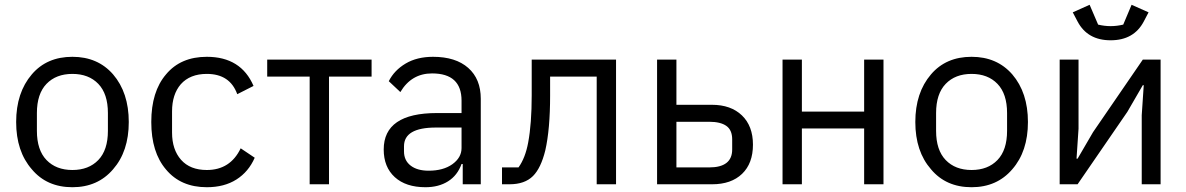

<svg xmlns="http://www.w3.org/2000/svg" viewBox="-20 -763 4911 795"><path d="M279.8 12.2Q384.8 12.2 448.2 -62Q513.2 -136.2 513.2 -257.8Q513.2 -379.4 448.2 -455.1Q384.8 -527.8 279.8 -527.8Q173.8 -527.8 111.8 -455.1Q46.9 -379.4 46.9 -257.8Q46.9 -136.2 111.8 -62Q173.8 12.2 279.8 12.2ZM132.8 -221.2V-294.9Q132.8 -374.5 172.6 -415.8Q212.4 -457 279.8 -457Q347.2 -457 387 -415.8Q426.8 -374.5 426.8 -294.9V-221.2Q426.8 -141.6 387 -100.3Q347.2 -59.1 279.8 -59.1Q212.4 -59.1 172.6 -100.3Q132.8 -141.6 132.8 -221.2Z M836.4 12.2Q908.7 12.2 959 -19.8Q1009.3 -51.8 1034.7 -109.9L976.6 -148.9Q933.6 -59.1 836.4 -59.1Q767.1 -59.1 729.7 -101.3Q692.4 -143.6 692.4 -213.9V-301.8Q692.4 -372.1 728.5 -414.1Q766.6 -457 836.4 -457Q932.1 -457 962.4 -373L1029.8 -407.2Q978 -527.8 836.4 -527.8Q728 -527.8 667.5 -455.1Q606.4 -383.8 606.4 -257.8Q606.4 -132.3 667.5 -61Q728.5 12.2 836.4 12.2Z M1262.2 -445.8V0H1342.3V-445.8H1518.6V-516.1H1086.4V-445.8Z M1772.9 -527.8Q1866.7 -527.8 1918.7 -481.9Q1970.7 -436 1970.7 -354V0H1896V-84H1891.1Q1874 -36.6 1835.2 -12.2Q1796.4 12.2 1741.7 12.2Q1660.6 12.2 1614.7 -29.5Q1568.8 -71.3 1568.8 -144Q1568.8 -294.9 1789.1 -294.9H1891.1V-346.2Q1891.1 -459 1769 -459Q1683.6 -459 1637.7 -381.8L1589.8 -426.8Q1612.3 -471.7 1659.4 -499.8Q1706.5 -527.8 1772.9 -527.8ZM1891.1 -149.9V-234.9H1784.7Q1652.8 -234.9 1652.8 -157.2V-136.2Q1652.8 -98.6 1680.2 -77.4Q1707.5 -56.2 1754.9 -56.2Q1815.4 -56.2 1853 -83Q1891.1 -110.4 1891.1 -149.9Z M2058.6 -69.8V0H2089.8Q2152.8 0 2187 -34.2Q2219.7 -66.9 2237.8 -140.1Q2257.8 -227.5 2257.8 -367.2V-445.8H2450.7V0H2530.8V-516.1H2181.6V-369.1Q2181.6 -251 2167 -172.9Q2155.3 -109.4 2127 -69.8Z M2700.7 -516.1V0H2928.7Q3007.8 0 3052.7 -43.2Q3097.7 -86.4 3097.7 -164.1Q3097.7 -241.2 3052 -285.2Q3006.3 -329.1 2927.7 -329.1H2780.8V-516.1ZM2916.5 -69.8H2780.8V-258.8H2916.5Q2963.4 -258.8 2987.5 -241.7Q3011.7 -224.6 3011.7 -186V-144Q3011.7 -69.8 2916.5 -69.8Z M3220.2 -516.1V0H3300.3V-231H3558.1V0H3638.2V-516.1H3558.1V-300.8H3300.3V-516.1Z M4002.9 12.2Q4107.9 12.2 4171.4 -62Q4236.3 -136.2 4236.3 -257.8Q4236.3 -379.4 4171.4 -455.1Q4107.9 -527.8 4002.9 -527.8Q3897 -527.8 3835 -455.1Q3770 -379.4 3770 -257.8Q3770 -136.2 3835 -62Q3897 12.2 4002.9 12.2ZM3856 -221.2V-294.9Q3856 -374.5 3895.8 -415.8Q3935.5 -457 4002.9 -457Q4070.3 -457 4110.1 -415.8Q4149.9 -374.5 4149.9 -294.9V-221.2Q4149.9 -141.6 4110.1 -100.3Q4070.3 -59.1 4002.9 -59.1Q3935.5 -59.1 3895.8 -100.3Q3856 -141.6 3856 -221.2Z M4367.7 -516.1V0H4441.9L4647.9 -299.8L4711.9 -410.2H4715.8L4707.5 -286.1V0H4785.6V-516.1H4711.9L4505.9 -215.8L4441.9 -106H4437.5L4445.8 -230V-516.1ZM4578.6 -596.2Q4674.8 -596.2 4715.8 -673.8L4735.8 -711.9L4665.5 -743.2L4630.9 -661.1Q4604.5 -654.8 4578.6 -654.8Q4553.2 -654.8 4526.9 -661.1L4491.7 -743.2L4421.9 -711.9L4441.9 -673.8Q4482.9 -596.2 4578.6 -596.2Z"/></svg>

Font: Plexus Sans
Style: Regular
Weight: 400
Version: Version 2.001;PS 002.001;hotconv 1.0.70;makeotf.lib2.5.58329